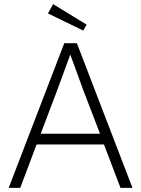

<svg xmlns="http://www.w3.org/2000/svg" viewBox="-20 -909 682 929"><path d="M22 0 291 -700H352L621 0H563L483 -210H157L78 0ZM257 -473 177 -262H464L382 -475Q379 -483 368.5 -512.5Q358 -542 344.5 -578.5Q331 -615 320 -645Q310 -618 297.5 -583.5Q285 -549 273.5 -518Q262 -487 257 -473ZM383 -761 212 -844 237 -889 399 -790Z"/></svg>

Font: Readex Pro ExtraLight
Style: Regular
Weight: 200
Designer: Bonnie Shaver-Troup, Thomas Jockin
Foundry: Lexend
Version: Version 1.203; ttfautohint (v1.8.3)